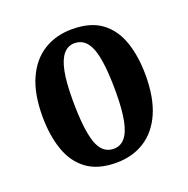

<svg xmlns="http://www.w3.org/2000/svg" viewBox="-100 -607 698 712"><g transform="rotate(-20 249.0 -251.0)"><path d="M247 -460Q292 -460 311 -407.5Q330 -355 330 -238Q330 -170 321.5 -126.5Q313 -83 295.5 -62.5Q278 -42 251 -42Q206 -42 187.5 -95.5Q169 -149 169 -266Q169 -334 177.5 -376.5Q186 -419 203.5 -439.5Q221 -460 247 -460ZM243 10Q306 10 354 -20Q402 -50 428.5 -109.5Q455 -169 455 -258Q455 -332 435.5 -389.5Q416 -447 372.5 -479.5Q329 -512 256 -512Q193 -512 145 -482.5Q97 -453 70 -394Q43 -335 43 -245Q43 -172 62.5 -114Q82 -56 126 -23Q170 10 243 10Z"/></g></svg>

Font: Yrsa SemiBold
Style: Regular
Weight: 600
Version: Version 2.004